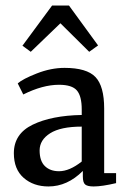

<svg xmlns="http://www.w3.org/2000/svg" viewBox="-20 -665 456 693"><path d="M30 -112Q30 -182 98 -215Q166 -248 275 -250V-270Q275 -318 257.5 -338.5Q240 -359 193 -359Q134 -359 64 -324L44 -364Q62 -380 113 -400Q164 -420 213 -420Q293 -420 324.5 -387Q356 -354 356 -273V-40H399V-4Q348 8 318 8Q296 8 287.5 1Q279 -6 279 -28V-48Q223 8 155 8Q101 8 65.5 -23Q30 -54 30 -112ZM193 -47Q231 -47 275 -82V-208Q199 -208 161 -184Q123 -160 123 -122Q123 -84 142 -65.5Q161 -47 193 -47ZM91 -478 61 -500 168 -645H229L334 -501L302 -478L198 -581Z"/></svg>

Font: Aikya Medium
Style: Regular
Weight: 500
Designer: Neelakash Kshetrimayum (Latin subset based on Merriweather by Eben Sorkin)
Foundry: Brand New Type
Version: Version 1.00 b005